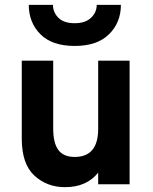

<svg xmlns="http://www.w3.org/2000/svg" viewBox="-20 -762 631 794"><path d="M289 -572Q195 -572 147 -620.5Q99 -669 99 -742H199Q199 -711 221.5 -688.5Q244 -666 289 -666Q333 -666 356.5 -688.5Q380 -711 380 -742H480Q480 -669 431 -620.5Q382 -572 289 -572ZM386 -48Q338 12 249 12Q174 12 122 -36Q70 -84 70 -189V-511H200V-231Q200 -170 221.5 -141.5Q243 -113 289 -113Q386 -113 386 -229V-511H516V0H386Z"/></svg>

Font: OVRPSS Recut ExtraBold
Style: Regular
Weight: 800
Designer: Giant Group
Foundry: Giant Group
Version: Version 1.001;hotconv 1.0.109;makeotfexe 2.5.65596